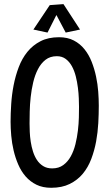

<svg xmlns="http://www.w3.org/2000/svg" viewBox="-20 -891 530 929"><path d="M458 -379.9Q458 -340.3 455.6 -295.4Q453.1 -250.5 445.1 -206.5Q437 -162.6 421.6 -121.8Q406.2 -81.1 380.6 -50.3Q355 -19.5 317.4 -1Q279.8 17.6 227.5 17.6Q186.5 17.6 156.2 2.7Q126 -12.2 104.2 -37.1Q82.5 -62 68.4 -94.7Q54.2 -127.4 45.9 -162.8Q37.6 -198.2 34.4 -234.4Q31.2 -270.5 31.2 -301.8Q31.2 -341.3 34.2 -387.2Q37.1 -433.1 45.9 -478.5Q54.7 -523.9 70.6 -565.9Q86.4 -607.9 112.5 -640.1Q138.7 -672.4 176.3 -691.7Q213.9 -710.9 265.6 -710.9Q306.6 -710.9 337.2 -695.1Q367.7 -679.2 388.9 -652.6Q410.2 -626 423.6 -591.8Q437 -557.6 444.8 -520.8Q452.6 -483.9 455.3 -447.5Q458 -411.1 458 -379.9ZM362.3 -374Q362.3 -390.6 361.3 -415.3Q360.4 -439.9 356.9 -467Q353.5 -494.1 346.7 -521.5Q339.8 -548.8 327.9 -570.6Q315.9 -592.3 298.1 -605.7Q280.3 -619.1 254.9 -619.1Q222.7 -619.1 200.4 -601.8Q178.2 -584.5 163.6 -556.2Q148.9 -527.8 140.6 -492.4Q132.3 -457 128.4 -420.9Q124.5 -384.8 123.8 -351.3Q123 -317.9 123 -293.9Q123 -275.9 124 -252.7Q125 -229.5 128.7 -205.3Q132.3 -181.2 139.6 -158Q147 -134.8 158.9 -116.7Q170.9 -98.6 189 -87.4Q207 -76.2 232.4 -76.2Q264.2 -76.2 286.1 -92.3Q308.1 -108.4 322.5 -134.5Q336.9 -160.6 345 -193.4Q353 -226.1 356.9 -259Q360.8 -292 361.6 -322.3Q362.3 -352.5 362.3 -374ZM367.2 -748 297.9 -733.4 252.9 -818.4 210 -733.4 141.6 -748 220.7 -866.2 287.1 -871.1Z"/></svg>

Font: Maiden Orange
Style: Regular
Weight: 400
Designer: Astigmatic (AOETI)
Foundry: Astigmatic (AOETI)
Version: Version 1.000